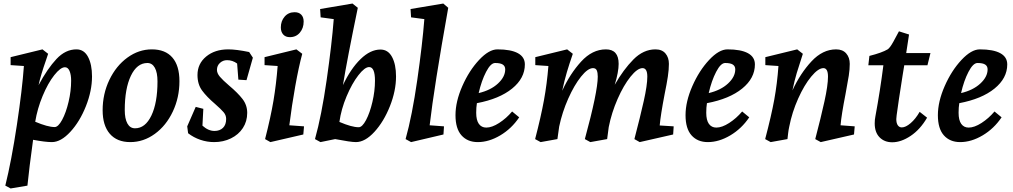

<svg xmlns="http://www.w3.org/2000/svg" viewBox="-20 -790 5727 1085"><path d="M115 -417 40 -422V-467L220 -511L252 -486L240 -450Q210 -365 198 -309Q248 -402 299 -456.5Q350 -511 412 -511Q455 -511 477.5 -468.5Q500 -426 500 -358Q500 -277 465.5 -190Q431 -103 377.5 -45Q324 13 273 13Q236 13 167 0Q145 159 135 259L40 275L10 259Q45 118 75.5 -84.5Q106 -287 115 -417ZM289 -72Q309 -72 331 -112.5Q353 -153 367.5 -214.5Q382 -276 382 -334Q382 -368 373 -389Q364 -410 347 -410Q322 -410 286.5 -365Q251 -320 221 -248Q191 -176 179 -102Q250 -72 289 -72Z M560 -167Q560 -259 598 -338.5Q636 -418 700 -464.5Q764 -511 838 -511Q914 -511 954 -465Q994 -419 994 -331Q994 -239 956.5 -159.5Q919 -80 855 -33.5Q791 13 716 13Q641 13 600.5 -34Q560 -81 560 -167ZM870 -330Q870 -380 855 -407Q840 -434 813 -434Q754 -434 719.5 -361.5Q685 -289 685 -168Q685 -119 700 -92Q715 -65 743 -65Q801 -65 835.5 -137Q870 -209 870 -330Z M1043 -37 1038 -76 1086 -186 1129 -175 1124 -80Q1157 -50 1192 -50Q1222 -50 1240 -67.5Q1258 -85 1258 -118Q1258 -139 1243.5 -156Q1229 -173 1196 -202Q1148 -243 1122 -278.5Q1096 -314 1096 -366Q1096 -430 1145 -470.5Q1194 -511 1270 -511Q1315 -511 1388 -496L1409 -464L1373 -337L1327 -340L1320 -431Q1294 -450 1263 -450Q1240 -450 1223 -434.5Q1206 -419 1206 -395Q1206 -376 1222.5 -356.5Q1239 -337 1274 -307Q1324 -265 1350.5 -230.5Q1377 -196 1377 -152Q1377 -104 1352.5 -66.5Q1328 -29 1285 -8Q1242 13 1190 13Q1150 13 1112 0Q1074 -13 1043 -37Z M1549 -417 1475 -422V-467L1655 -511L1688 -486Q1668 -412 1648.5 -303Q1629 -194 1615 -82L1698 -76L1694 -30L1508 13L1478 -4Q1510 -129 1525.5 -221.5Q1541 -314 1549 -417ZM1567 -635Q1567 -671 1588.5 -696Q1610 -721 1645 -721Q1669 -721 1682.5 -707Q1696 -693 1696 -668Q1696 -631 1674.5 -605.5Q1653 -580 1618 -580Q1594 -580 1580.5 -595Q1567 -610 1567 -635Z M1866 -682 1792 -692 1789 -739 1972 -770 2002 -746Q1941 -451 1918 -309Q1962 -402 2017.5 -456Q2073 -510 2130 -510Q2173 -510 2195.5 -468Q2218 -426 2218 -358Q2218 -277 2183.5 -190Q2149 -103 2096 -45Q2043 13 1991 13Q1962 13 1874 -4L1791 13L1760 -4Q1797 -136 1826 -338Q1855 -540 1866 -682ZM2007 -71Q2027 -71 2048.5 -111.5Q2070 -152 2084.5 -214Q2099 -276 2099 -334Q2099 -411 2066 -411Q2041 -411 2005 -364.5Q1969 -318 1938.5 -245.5Q1908 -173 1898 -101Q1968 -71 2007 -71Z M2378 -682 2303 -692 2300 -739 2485 -770 2513 -746Q2433 -298 2408 -82L2489 -76L2486 -30L2303 13L2272 -4Q2309 -136 2338 -338Q2367 -540 2378 -682Z M2554 -139Q2554 -216 2592.5 -303.5Q2631 -391 2687 -451Q2743 -511 2791 -511Q2867 -511 2906.5 -489.5Q2946 -468 2946 -426Q2946 -348 2874 -289.5Q2802 -231 2675 -207Q2671 -183 2671 -153Q2671 -111 2686 -90Q2701 -69 2728 -69Q2760 -69 2800.5 -95Q2841 -121 2874 -160L2914 -127Q2871 -63 2807 -25Q2743 13 2680 13Q2622 13 2588 -25Q2554 -63 2554 -139ZM2835 -398Q2835 -416 2821.5 -425Q2808 -434 2778 -434Q2753 -434 2727 -384Q2701 -334 2685 -264Q2753 -280 2794 -318Q2835 -356 2835 -398Z M3079 -417 3005 -422V-467L3185 -511L3217 -486Q3197 -428 3183.5 -382.5Q3170 -337 3157 -277Q3201 -373 3264 -442Q3327 -511 3404 -511Q3476 -511 3476 -429Q3476 -384 3454 -311Q3503 -397 3559.5 -454Q3616 -511 3684 -511Q3721 -511 3740.5 -488Q3760 -465 3760 -429Q3760 -397 3754 -357Q3748 -317 3736 -259Q3713 -139 3708 -81L3787 -76L3784 -30L3595 13L3565 -4Q3598 -130 3618 -219.5Q3638 -309 3638 -357Q3638 -405 3611 -405Q3582 -405 3543 -356.5Q3504 -308 3470 -230.5Q3436 -153 3420 -72Q3419 -65 3411 -4L3316 13L3285 -4Q3358 -272 3358 -357Q3358 -379 3352.5 -392Q3347 -405 3331 -405Q3302 -405 3263.5 -357Q3225 -309 3191 -232.5Q3157 -156 3140 -75L3130 -4L3035 13L3004 -4Q3037 -131 3054 -224Q3071 -317 3079 -417Z M3854 -139Q3854 -216 3892.5 -303.5Q3931 -391 3987 -451Q4043 -511 4091 -511Q4167 -511 4206.5 -489.5Q4246 -468 4246 -426Q4246 -348 4174 -289.5Q4102 -231 3975 -207Q3971 -183 3971 -153Q3971 -111 3986 -90Q4001 -69 4028 -69Q4060 -69 4100.5 -95Q4141 -121 4174 -160L4214 -127Q4171 -63 4107 -25Q4043 13 3980 13Q3922 13 3888 -25Q3854 -63 3854 -139ZM4135 -398Q4135 -416 4121.5 -425Q4108 -434 4078 -434Q4053 -434 4027 -384Q4001 -334 3985 -264Q4053 -280 4094 -318Q4135 -356 4135 -398Z M4379 -417 4305 -422V-467L4485 -511L4517 -486Q4495 -419 4482.5 -377.5Q4470 -336 4458 -279Q4503 -376 4566 -443.5Q4629 -511 4705 -511Q4742 -511 4762 -488Q4782 -465 4782 -429Q4782 -398 4776.5 -362.5Q4771 -327 4758 -258Q4735 -141 4730 -82L4810 -76L4806 -30L4618 13L4587 -4Q4619 -126 4639 -217Q4659 -308 4659 -357Q4659 -405 4633 -405Q4604 -405 4564.5 -357.5Q4525 -310 4490.5 -233Q4456 -156 4440 -74Q4436 -56 4434 -38.5Q4432 -21 4430 -4L4335 13L4304 -4Q4339 -137 4355.5 -227.5Q4372 -318 4379 -417Z M5022 14Q4978 14 4950.5 -14Q4923 -42 4923 -93Q4923 -114 4927 -133Q4954 -279 4972 -421H4887L4893 -474Q4964 -492 4996 -511Q5009 -519 5028.5 -554.5Q5048 -590 5060 -613L5117 -595L5101 -490H5238L5221 -421H5090L5081 -366Q5056 -208 5047 -139L5045 -117Q5045 -94 5053.5 -82Q5062 -70 5076 -70Q5098 -70 5126 -94Q5154 -118 5177 -158L5219 -125Q5180 -58 5126 -22Q5072 14 5022 14Z M5280 -139Q5280 -216 5318.5 -303.5Q5357 -391 5413 -451Q5469 -511 5517 -511Q5593 -511 5632.5 -489.5Q5672 -468 5672 -426Q5672 -348 5600 -289.5Q5528 -231 5401 -207Q5397 -183 5397 -153Q5397 -111 5412 -90Q5427 -69 5454 -69Q5486 -69 5526.5 -95Q5567 -121 5600 -160L5640 -127Q5597 -63 5533 -25Q5469 13 5406 13Q5348 13 5314 -25Q5280 -63 5280 -139ZM5561 -398Q5561 -416 5547.5 -425Q5534 -434 5504 -434Q5479 -434 5453 -384Q5427 -334 5411 -264Q5479 -280 5520 -318Q5561 -356 5561 -398Z"/></svg>

Font: Andada Pro
Style: Bold Italic
Weight: 700
Italic angle: -7°
Designer: Carolina Giovagnoli
Foundry: Huerta Tipografica
Version: Version 3.005; ttfautohint (v1.8.4)